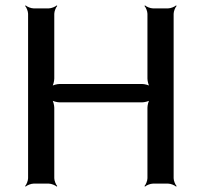

<svg xmlns="http://www.w3.org/2000/svg" viewBox="-20 -680 747 711"><path d="M623 -20V-629C623 -638 629 -653 634 -658L632 -660C627 -655 612 -649 603 -649H546C537 -649 522 -655 517 -660L515 -658C520 -653 526 -638 526 -629V-389C526 -380 530 -363 535 -358L537 -360C532 -365 515 -369 506 -369H201C192 -369 175 -365 170 -360L172 -358C177 -363 181 -380 181 -389V-629C181 -638 187 -653 192 -658L190 -660C185 -655 170 -649 161 -649H104C95 -649 80 -655 75 -660L73 -658C78 -653 84 -638 84 -629V-20C84 -11 78 4 73 9L75 11C80 6 95 0 104 0H161C170 0 185 6 190 11L192 9C187 4 181 -11 181 -20V-281C181 -290 177 -307 172 -312L170 -310C175 -305 192 -301 201 -301H506C515 -301 532 -305 537 -310L535 -312C530 -307 526 -290 526 -281V-20C526 -11 520 4 515 9L517 11C522 6 537 0 546 0H603C612 0 627 6 632 11L634 9C629 4 623 -11 623 -20Z"/></svg>

Font: Gamestation Storm
Style: Regular
Weight: 400
Designer: Jonas Hecksher
Foundry: Jonas Hecksher, Playtypeª, e-types AS
Version: Version 1.003